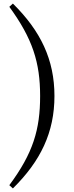

<svg xmlns="http://www.w3.org/2000/svg" viewBox="-20 -841 414 1072"><path d="M204 -305C204 -118 165 14 32 193L52 211C207 58 284 -102 284 -305C284 -508 207 -668 52 -821L32 -803C162 -625 204 -492 204 -305Z"/></svg>

Font: Noto Serif KR Medium
Style: Regular
Weight: 500
Designer: Ryoko NISHIZUKA 西塚涼子 (kana & ideographs); Frank Grießhammer (Latin, Greek & Cyrillic); Wenlong ZHANG 张文龙 (bopomofo); San
Foundry: Adobe
Version: Version 2.001;hotconv 1.1.0;makeotfexe 2.6.0